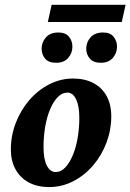

<svg xmlns="http://www.w3.org/2000/svg" viewBox="-20 -758 534 786"><path d="M181.6 7.8Q132.8 7.8 97.7 -11.2Q62.5 -30.3 43.5 -64.9Q24.4 -99.6 24.4 -146.5Q24.4 -202.1 44.4 -254.4Q64.5 -306.6 99.6 -347.7Q134.8 -388.7 181.2 -412.6Q227.5 -436.5 279.3 -436.5Q327.1 -436.5 362.3 -418Q397.5 -399.4 416.5 -364.7Q435.5 -330.1 435.5 -281.2Q435.5 -226.6 416 -174.3Q396.5 -122.1 361.3 -81.1Q326.2 -40 279.8 -16.1Q233.4 7.8 181.6 7.8ZM208 -53.7Q229.5 -53.7 247.1 -72.3Q264.6 -90.8 277.8 -122.1Q291 -153.3 297.9 -193.4Q304.7 -233.4 304.7 -276.4Q304.7 -324.2 291.5 -351.6Q278.3 -378.9 255.9 -378.9Q234.4 -378.9 216.3 -360.4Q198.2 -341.8 185.1 -310.5Q171.9 -279.3 165 -239.3Q158.2 -199.2 158.2 -155.3Q158.2 -106.4 171.9 -80.1Q185.5 -53.7 208 -53.7ZM191.4 -738.3H494.1L478.5 -668H175.8ZM210 -501Q178.7 -501 164.6 -518.1Q150.4 -535.2 150.4 -558.6Q150.4 -585 168 -605Q185.5 -625 218.8 -625Q248 -625 262.2 -607.9Q276.4 -590.8 276.4 -566.4Q276.4 -541 259.3 -521Q242.2 -501 210 -501ZM392.6 -501Q362.3 -501 347.7 -518.1Q333 -535.2 333 -558.6Q333 -585 350.6 -605Q368.2 -625 402.3 -625Q430.7 -625 444.8 -607.9Q459 -590.8 459 -566.4Q459 -541 441.9 -521Q424.8 -501 392.6 -501Z"/></svg>

Font: Crimson Pro ExtraLight
Style: Bold Italic
Weight: 700
Italic angle: -12°
Version: Version 1.002